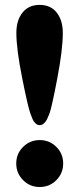

<svg xmlns="http://www.w3.org/2000/svg" viewBox="-20 -749 324 785"><path d="M46.9 -613.8Q46.9 -666 72 -697.5Q97.2 -729 142.1 -729Q187 -729 211.9 -697.5Q236.8 -666 236.8 -613.8Q236.8 -546.9 214.1 -427.7Q191.4 -308.6 182.1 -284.2Q176.3 -269.5 171.9 -260.7Q167.5 -252 159.7 -244.6Q151.9 -237.3 142.1 -237.3Q132.3 -237.3 124.8 -245.1Q117.2 -252.9 113.8 -260.5Q110.4 -268.1 104.5 -284.2Q94.7 -309.6 70.8 -429.2Q46.9 -548.8 46.9 -613.8ZM74.5 -12.5Q46.4 -40.5 46.4 -80.6Q46.4 -120.6 74.5 -148.4Q102.5 -176.3 142.6 -176.3Q182.6 -176.3 210.4 -148.4Q238.3 -120.6 238.3 -80.6Q238.3 -40.5 210.4 -12.5Q182.6 15.6 142.6 15.6Q102.5 15.6 74.5 -12.5Z"/></svg>

Font: Cooper*
Style: Bold
Weight: 700
Designer: Owen Earl
Foundry: indestructible type*
Version: Version 0.001